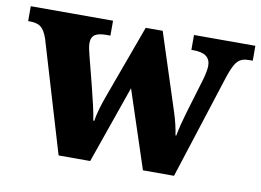

<svg xmlns="http://www.w3.org/2000/svg" viewBox="-68 -630 986 724"><g transform="rotate(10 425.0 -268.0)"><path d="M69 -426 196 0H317L421 -297L519 0H638L767 -401C788 -464 803 -479 842 -479H855V-536H620V-479H627C671 -479 693 -464 693 -430C693 -419 689 -397 684 -380L642 -240C632 -206 626 -182 620 -151H617C614 -173 606 -208 597 -235L501 -531H436L334 -252C323 -222 310 -183 306 -152H302C298 -182 286 -231 274 -279L245 -392C241 -407 237 -426 237 -437C237 -470 257 -479 297 -479H310V-536H-5V-479H-1C38 -479 54 -468 69 -426Z"/></g></svg>

Font: Noto Serif Malayalam ExtraBold
Style: Regular
Weight: 800
Designer: Indian type Foundry, Jelle Bosma, Monotype Design Team
Foundry: Monotype Imaging Inc.
Version: Version 2.104